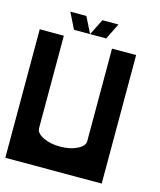

<svg xmlns="http://www.w3.org/2000/svg" viewBox="-112 -822 750 902"><g transform="rotate(15 263.5 -371.0)"><path d="M0 0V-625H117.2V-175.8Q117.2 -151.4 151.6 -134.3Q186 -117.2 234.4 -117.2Q282.7 -117.2 317.4 -134.3Q351.6 -151.4 351.6 -175.3V-625H468.8V0ZM234.4 -664.1H156.2L117.2 -742.2H195.3ZM312.5 -664.1H234.4L273.4 -742.2H351.6Z"/></g></svg>

Font: Leporid
Style: Regular
Weight: 400
Designer: GGBotNet
Foundry: GGBotNet
Version: 1.00